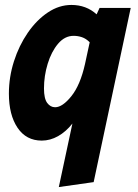

<svg xmlns="http://www.w3.org/2000/svg" viewBox="-20 -557 557 777"><path d="M16 -178Q16 -245 36.5 -309Q57 -373 92.5 -424.5Q128 -476 173.5 -506.5Q219 -537 269 -537Q329 -537 371 -499L383 -525H509L359 180L218 200L273 -57Q247 -24 215 -6Q183 12 149 12Q86 12 51 -40Q16 -92 16 -178ZM158 -199Q158 -158 171 -140.5Q184 -123 203 -123Q233 -123 269 -168Q305 -213 324 -298L343 -386Q328 -401 311.5 -406.5Q295 -412 278 -412Q242 -412 215 -380Q188 -348 173 -299Q158 -250 158 -199Z"/></svg>

Font: Radio Canada Condensed
Style: Bold Italic
Weight: 700
Width: 3
Italic angle: -12°
Designer: Charles Daoud, Etienne Aubert Bonn, Alexandre Saumier Demers, Jacques Le Bailly
Foundry: Radio-Canada
Version: Version 2.104; ttfautohint (v1.8.4.7-5d5b);gftools[0.9.28.de